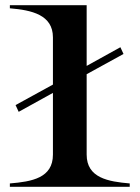

<svg xmlns="http://www.w3.org/2000/svg" viewBox="-20 -720 538 740"><path d="M444 -538 314 -466V-700H18V-688C102 -681 184 -663 184 -576V-394L40 -315L52 -289L184 -362V-124C184 -34 103 -20 18 -13V0H480V-13C398 -20 314 -34 314 -124V-434L456 -512Z"/></svg>

Font: Sprat Extended Medium
Style: Regular
Weight: 500
Width: 9
Designer: Ethan Nakache
Foundry: Collletttivo
Version: Version 2.000;Glyphs 3.2 (3217)